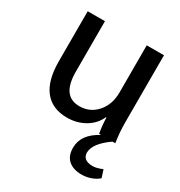

<svg xmlns="http://www.w3.org/2000/svg" viewBox="-170 -618 895 955"><g transform="rotate(30 277.5 -140.5)"><path d="M532 185Q514 201 488.5 210Q463 219 436 219Q388 219 360.5 195Q333 171 333 124Q333 47 422 0H411Q403 -43 402 -89H399Q379 -43 333.5 -16.5Q288 10 232 10Q146 10 101.5 -46.5Q57 -103 57 -213V-500H156V-212Q156 -140 181 -105Q206 -70 257 -70Q317 -70 356.5 -115Q396 -160 396 -229V-500H495V-113Q495 -59 504 0H488Q405 58 405 111Q405 131 419 143Q433 155 463 155Q485 155 518 141Z"/></g></svg>

Font: Sarabun Medium
Style: Regular
Weight: 500
Designer: Suppakit Chalermlarp | Katatrad Co.,Ltd.
Foundry: Cadson Demak Co.,Ltd.
Version: Version 1.000; ttfautohint (v1.6)